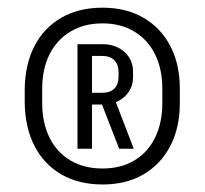

<svg xmlns="http://www.w3.org/2000/svg" viewBox="-20 -738 538 505"><path d="M249.5 -252.8Q187.5 -252.8 141.6 -279.1Q95.8 -305.5 70.9 -353.8Q46 -402 45 -467.2H91Q91 -415.2 110.2 -376.1Q129.5 -337 165.4 -315.9Q201.2 -294.8 249.5 -294.8ZM45 -467.2V-504.2H91V-467.2ZM249.5 -252.8V-294.8Q297.8 -294.8 333.2 -315.9Q368.8 -337 387.9 -376.1Q407 -415.2 407 -467.2H453Q453 -402 427.8 -353.8Q402.5 -305.5 357.1 -279.1Q311.8 -252.8 249.5 -252.8ZM45 -504.2Q46 -569.5 70.9 -617.4Q95.8 -665.2 141.6 -691.5Q187.5 -717.8 249.5 -717.8V-676.5Q201.2 -676.5 165.4 -655Q129.5 -633.5 110.2 -594.9Q91 -556.2 91 -504.2ZM407 -467.2V-504.2H453V-467.2ZM407 -504.2Q407 -556.2 387.9 -594.9Q368.8 -633.5 333.2 -655Q297.8 -676.5 249.5 -676.5V-717.8Q311.8 -717.8 357.1 -691.5Q402.5 -665.2 427.8 -617.4Q453 -569.5 453 -504.2ZM183.8 -346.8V-621.8H222V-346.8ZM293.5 -346.8 241.2 -481H280.2L331.8 -346.8ZM209.5 -463V-494H249.8V-463ZM209.5 -590.8V-621.8H249.8V-590.8ZM291.8 -535.8V-548.8H330V-535.8ZM330 -548.8H291.8Q291.8 -568.2 280.8 -579.5Q269.8 -590.8 249.5 -590.8V-621.8Q284.8 -621.8 307.4 -601.2Q330 -580.8 330 -548.8ZM330 -536Q330 -504 307.4 -483.5Q284.8 -463 249.5 -463V-494Q269.8 -494 280.8 -505.1Q291.8 -516.2 291.8 -536Z"/></svg>

Font: Akshar Light
Style: Regular
Weight: 300
Designer: Tall Chai
Foundry: Tall Chai
Version: Version 1.100